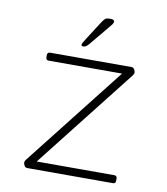

<svg xmlns="http://www.w3.org/2000/svg" viewBox="-81 -786 742 854"><g transform="rotate(10 290.0 -359.0)"><path d="M100 0Q91 0 86.5 -8Q82 -16 82 -22Q82 -29 88 -36L442 -487H110Q98 -487 98 -501V-509Q98 -523 110 -523H478Q487 -523 491.5 -515Q496 -507 496 -501Q496 -495 490 -487L136 -36H487Q499 -36 499 -22V-14Q499 0 487 0ZM251 -576Q242 -576 242 -582Q242 -587 248.5 -597Q255 -607 259 -614L309 -692Q320 -709 326 -713.5Q332 -718 349 -718Q367 -718 367 -708Q367 -701 357 -689.5Q347 -678 332 -659L278 -594Q269 -583 263.5 -579.5Q258 -576 251 -576Z"/></g></svg>

Font: Asap Expanded Thin
Style: Regular
Weight: 100
Width: 7
Designer: Pablo Cosgaya
Foundry: Omnibus-Type
Version: Version 3.001; ttfautohint (v1.8.4.7-5d5b)